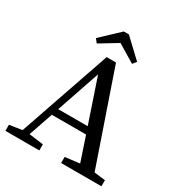

<svg xmlns="http://www.w3.org/2000/svg" viewBox="-195 -985 1054 1122"><g transform="rotate(30 332.0 -424.5)"><path d="M331 -781 212 -709 192 -734 314 -849H348L470 -734L450 -709ZM209 -264H408L309 -557ZM578 -50 653 -41V0H381V-41L479 -53L424 -217H193L137 -54L234 -41V0H5V-41L90 -54L302 -669H365Z"/></g></svg>

Font: TypoPRO Source Serif Pro
Style: Regular
Weight: 400
Designer: Frank Grießhammer
Foundry: Adobe Systems Incorporated
Version: Version 1.017;PS 1.0;hotconv 1.0.79;makeotf.lib2.5.61930